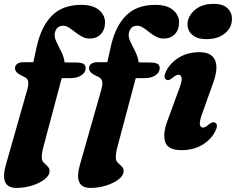

<svg xmlns="http://www.w3.org/2000/svg" viewBox="-33 -742 1187 966"><path d="M42.5 -398.5Q42.5 -412 53.2 -420.5Q64 -429 85 -429H134.5L152 -508Q174.5 -609 228.2 -663.2Q282 -717.5 375.5 -717.5Q435 -717.5 465.2 -691.5Q495.5 -665.5 495.5 -630Q495.5 -592.5 474.2 -570.2Q453 -548 418.5 -548Q397.5 -548 379.5 -557.8Q361.5 -567.5 345.5 -580.2Q329.5 -593 314.5 -602.8Q299.5 -612.5 284.5 -612.5Q251.5 -612.5 243 -576.5Q239 -557 250.2 -532.8Q261.5 -508.5 275.2 -481.8Q289 -455 292 -428L352 -427.5Q374 -427.5 386 -421.2Q398 -415 398 -398.5Q398 -378 377 -363.5Q356 -349 322 -349H277.5L184 2Q180 17.5 178.5 29.2Q177 41 177 49.5Q177 66 186.8 76Q196.5 86 206.5 95.2Q216.5 104.5 216.5 119Q216.5 140.5 192 159.8Q167.5 179 129.5 191.2Q91.5 203.5 49.5 203.5Q-37 203.5 -3 85.5L103.5 -288.5Q113 -321.5 107.8 -336.5Q102.5 -351.5 79.5 -359.5Q56.5 -371 49.5 -380Q42.5 -389 42.5 -398.5ZM415 -398.5Q415 -412 425.8 -420.5Q436.5 -429 457.5 -429H507L524.5 -508Q547 -609 600.8 -663.2Q654.5 -717.5 748 -717.5Q807.5 -717.5 837.8 -691.5Q868 -665.5 868 -630Q868 -592.5 846.8 -570.2Q825.5 -548 791 -548Q770 -548 752 -557.8Q734 -567.5 718 -580.2Q702 -593 687 -602.8Q672 -612.5 657 -612.5Q624 -612.5 615.5 -576.5Q611.5 -557 622.8 -532.8Q634 -508.5 647.8 -481.8Q661.5 -455 664.5 -428L724.5 -427.5Q746.5 -427.5 758.5 -421.2Q770.5 -415 770.5 -398.5Q770.5 -378 749.5 -363.5Q728.5 -349 694.5 -349H650L556.5 2Q552.5 17.5 551 29.2Q549.5 41 549.5 49.5Q549.5 66 559.2 76Q569 86 579 95.2Q589 104.5 589 119Q589 140.5 564.5 159.8Q540 179 502 191.2Q464 203.5 422 203.5Q335.5 203.5 369.5 85.5L476 -288.5Q485.5 -321.5 480.2 -336.5Q475 -351.5 452 -359.5Q429 -371 422 -380Q415 -389 415 -398.5ZM1005 -545Q958 -545 933.8 -567.2Q909.5 -589.5 910.5 -621.5Q911.5 -660.5 946.8 -691.5Q982 -722.5 1042 -722.5Q1090.5 -722.5 1112.8 -699.5Q1135 -676.5 1134 -645Q1133 -602 1097.8 -573.5Q1062.5 -545 1005 -545ZM982 -164Q969.5 -128 973 -114Q976.5 -100 987.5 -100Q999.5 -100 1017.5 -115.5Q1028.5 -124.5 1035.5 -126.5Q1042.5 -128.5 1049 -125Q1067.5 -115.5 1049 -79.5Q1027 -37.5 982.8 -12Q938.5 13.5 880 13.5Q813.5 13.5 799 -25.5Q784.5 -64.5 808 -130.5L871 -302Q884 -337.5 880.5 -351.8Q877 -366 865.5 -366Q853.5 -366 835.5 -350.5Q824.5 -341.5 817.5 -339.5Q810.5 -337.5 804 -341Q785.5 -350.5 804 -386.5Q826 -428 869.5 -453.8Q913 -479.5 970.5 -479.5Q1030 -479.5 1048.2 -440.8Q1066.5 -402 1041 -329.5Z"/></svg>

Font: Fraunces 9pt S000
Style: Bold Italic
Weight: 700
Italic angle: -16°
Version: Version 1.000; ttfautohint (v1.8.3)